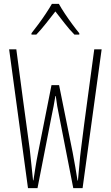

<svg xmlns="http://www.w3.org/2000/svg" viewBox="-20 -968 570 988"><path d="M124 0 27 -714H64Q81 -586 98 -458Q115 -330 133 -201Q137 -161 142 -117Q147 -73 150 -40H152Q157 -72 162.5 -107.5Q168 -143 176 -182L245 -530H284L354 -183Q361 -145 367.5 -108.5Q374 -72 379 -39H381Q385 -74 388.5 -119.5Q392 -165 397 -202Q413 -331 430.5 -458.5Q448 -586 465 -714H503L405 0H357L285 -368Q278 -400 274.5 -422Q271 -444 267 -474H265Q260 -444 256 -422.5Q252 -401 245 -368L173 0ZM142 -797Q158 -817 178 -844Q198 -871 216.5 -899Q235 -927 247 -948H283Q295 -926 314 -897.5Q333 -869 353 -842Q373 -815 388 -797V-790H363Q338 -815 312.5 -848Q287 -881 265 -909Q244 -882 217.5 -848.5Q191 -815 167 -790H142Z"/></svg>

Font: Noto Sans Mono Condensed ExtraLight
Style: Regular
Weight: 200
Width: 3
Designer: Monotype Design Team
Foundry: Monotype Imaging Inc.
Version: Version 2.014; ttfautohint (v1.8.4.7-5d5b)